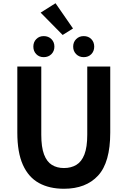

<svg xmlns="http://www.w3.org/2000/svg" viewBox="-20 -1152 788 1186"><path d="M375 14Q285 14 220.5 -21.5Q156 -57 121.5 -133.5Q87 -210 87 -333V-741H235V-320Q235 -243 252 -198Q269 -153 300.5 -133.5Q332 -114 375 -114Q419 -114 451.5 -133.5Q484 -153 501.5 -198Q519 -243 519 -320V-741H661V-333Q661 -149 586 -67.5Q511 14 375 14ZM250 -799Q222 -799 204 -817.5Q186 -836 186 -864Q186 -892 204 -910.5Q222 -929 250 -929Q279 -929 297.5 -910.5Q316 -892 316 -864Q316 -836 297.5 -817.5Q279 -799 250 -799ZM367 -936 231 -1074 323 -1132 431 -976ZM497 -799Q469 -799 450.5 -817.5Q432 -836 432 -864Q432 -892 450.5 -910.5Q469 -929 497 -929Q526 -929 544 -910.5Q562 -892 562 -864Q562 -836 544 -817.5Q526 -799 497 -799Z"/></svg>

Font: Chiron Sans HK TT
Style: Bold
Weight: 700
Designer: Ryoko NISHIZUKA 西塚涼子 (kana, bopomofo & ideographs); Paul D. Hunt (Latin, Greek & Cyrillic); Sandoll Communications 산돌커뮤니
Foundry: Adobe
Version: Version 2.022;hotconv 1.0.109;makeotfexe 2.5.65596